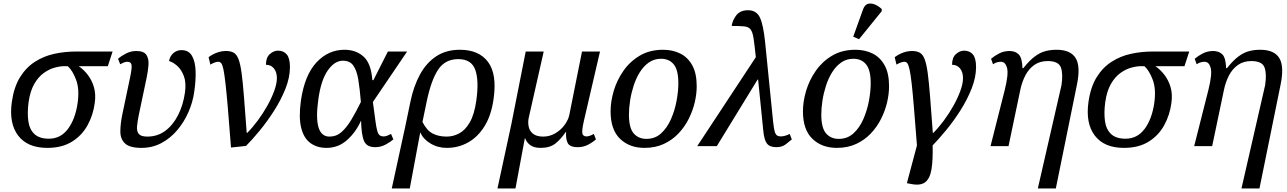

<svg xmlns="http://www.w3.org/2000/svg" viewBox="-20 -828 7295 1088"><path d="M248 10Q136 10 83 -59.5Q30 -129 47 -250Q59 -335 93.5 -390.5Q128 -446 178 -478Q228 -510 287.5 -523Q347 -536 410 -536H618L591 -453H426Q453 -435 476.5 -405Q500 -375 512 -335Q524 -295 517 -245Q508 -176 476 -118Q444 -60 387.5 -25Q331 10 248 10ZM257 -42Q324 -42 365.5 -98Q407 -154 420 -245Q431 -324 411 -376.5Q391 -429 364 -453H344Q320 -453 289 -444.5Q258 -436 227.5 -414Q197 -392 174 -352Q151 -312 142 -249Q134 -189 140.5 -142Q147 -95 175 -68.5Q203 -42 257 -42Z M782 10Q715 10 688.5 -15Q662 -40 662 -82.5Q662 -125 673 -179L718 -393Q728 -441 725.5 -459.5Q723 -478 701 -478Q692 -478 682 -474Q672 -470 661 -464L649 -495Q667 -511 694.5 -525Q722 -539 752 -539Q795 -539 809.5 -517Q824 -495 821.5 -460.5Q819 -426 811 -388L767 -179Q759 -140 756.5 -112Q754 -84 766.5 -69Q779 -54 815 -54Q873 -54 917 -87Q961 -120 989.5 -176.5Q1018 -233 1028 -303Q1036 -359 1022 -396.5Q1008 -434 984 -455Q960 -476 938 -482Q943 -511 963 -527.5Q983 -544 1008 -544Q1050 -544 1068.5 -510.5Q1087 -477 1088.5 -424Q1090 -371 1081 -310Q1073 -250 1048 -193Q1023 -136 984 -90Q945 -44 894 -17Q843 10 782 10Z M1162 -504Q1210 -539 1261 -539Q1287 -539 1304 -529.5Q1321 -520 1331.5 -493Q1342 -466 1349 -414.5Q1356 -363 1362.5 -280Q1369 -197 1378 -75H1381Q1411 -105 1441 -145.5Q1471 -186 1495.5 -230Q1520 -274 1534.5 -314.5Q1549 -355 1549 -385Q1549 -420 1532 -440.5Q1515 -461 1487 -461Q1487 -502 1509 -521.5Q1531 -541 1555 -541Q1587 -541 1605 -519.5Q1623 -498 1623 -448Q1623 -389 1597.5 -325Q1572 -261 1532.5 -199.5Q1493 -138 1450.5 -86.5Q1408 -35 1374 -1L1289 8Q1279 -124 1271.5 -212Q1264 -300 1258 -353Q1252 -406 1246.5 -433Q1241 -460 1234 -469Q1227 -478 1217 -478Q1200 -478 1172 -462Z M1830 10Q1777 10 1739.5 -17Q1702 -44 1687 -102.5Q1672 -161 1685 -257Q1706 -402 1773 -474Q1840 -546 1932 -546Q1997 -546 2040 -507.5Q2083 -469 2090 -374H2096L2178 -536H2287L2093 -250Q2102 -185 2107 -146Q2112 -107 2117.5 -87.5Q2123 -68 2131.5 -61.5Q2140 -55 2154 -55Q2165 -55 2175.5 -59.5Q2186 -64 2196 -69L2209 -38Q2194 -25 2166.5 -9.5Q2139 6 2106 6Q2059 6 2043.5 -27.5Q2028 -61 2026 -145Q1998 -81 1948 -35.5Q1898 10 1830 10ZM1847 -54Q1886 -54 1915 -79.5Q1944 -105 1970.5 -149Q1997 -193 2025 -250Q2019 -324 2010.5 -376Q2002 -428 1982.5 -456Q1963 -484 1923 -484Q1876 -484 1837.5 -429Q1799 -374 1784 -266Q1754 -54 1847 -54Z M2306 -253Q2324 -340 2360 -406Q2396 -472 2452 -509Q2508 -546 2586 -546Q2694 -546 2745.5 -477Q2797 -408 2777 -268Q2764 -174 2725.5 -112.5Q2687 -51 2632 -20.5Q2577 10 2512 10Q2460 10 2418.5 -15.5Q2377 -41 2363 -76H2361L2302 240H2200L2276 -109ZM2511 -54Q2548 -54 2582 -72Q2616 -90 2642 -134.5Q2668 -179 2679 -258Q2695 -370 2673.5 -431.5Q2652 -493 2577 -493Q2502 -493 2462.5 -433Q2423 -373 2398 -253L2374 -137Q2398 -89 2431.5 -71.5Q2465 -54 2511 -54Z M2799 240 2878 -126 2959 -536H3061L2976 -160Q2971 -137 2975.5 -112Q2980 -87 3000 -70.5Q3020 -54 3058 -54Q3095 -54 3126.5 -72.5Q3158 -91 3179 -119.5Q3200 -148 3206 -176L3278 -536H3380L3288 -140Q3277 -91 3280 -73Q3283 -55 3304 -55Q3320 -55 3345 -69L3357 -38Q3335 -19 3309.5 -6.5Q3284 6 3254 6Q3208 6 3196.5 -18.5Q3185 -43 3188 -80H3186Q3158 -39 3127 -14.5Q3096 10 3043 10Q3006 10 2985 -5.5Q2964 -21 2956 -44H2954L2901 240Z M3632 10Q3547 10 3493.5 -41.5Q3440 -93 3440 -197Q3440 -253 3458 -313.5Q3476 -374 3513 -427Q3550 -480 3606 -513Q3662 -546 3738 -546Q3791 -546 3834 -525Q3877 -504 3902.5 -458.5Q3928 -413 3928 -339Q3928 -296 3917 -248.5Q3906 -201 3883 -155Q3860 -109 3825 -72Q3790 -35 3742 -12.5Q3694 10 3632 10ZM3643 -41Q3692 -41 3726.5 -72.5Q3761 -104 3782.5 -153.5Q3804 -203 3814 -257Q3824 -311 3824 -356Q3824 -431 3798 -463Q3772 -495 3726 -495Q3687 -495 3657 -474Q3627 -453 3605.5 -418.5Q3584 -384 3570.5 -342Q3557 -300 3550.5 -257.5Q3544 -215 3544 -179Q3544 -103 3571 -72Q3598 -41 3643 -41Z M3931 0 4263 -504Q4256 -572 4250.5 -609Q4245 -646 4233.5 -661Q4222 -676 4197 -678.5Q4172 -681 4126 -681Q4131 -714 4153 -742Q4175 -770 4219 -770Q4267 -770 4286.5 -728Q4306 -686 4316 -586L4361 -138Q4365 -98 4372 -76.5Q4379 -55 4404 -55Q4416 -55 4430 -59Q4444 -63 4455 -69L4467 -38Q4452 -25 4431.5 -9.5Q4411 6 4379 6Q4342 6 4326 -14.5Q4310 -35 4305 -90L4276 -377H4273L4042 0Z M4722 10Q4637 10 4583.5 -41.5Q4530 -93 4530 -197Q4530 -253 4548 -313.5Q4566 -374 4603 -427Q4640 -480 4696 -513Q4752 -546 4828 -546Q4881 -546 4924 -525Q4967 -504 4992.5 -458.5Q5018 -413 5018 -339Q5018 -296 5007 -248.5Q4996 -201 4973 -155Q4950 -109 4915 -72Q4880 -35 4832 -12.5Q4784 10 4722 10ZM4733 -41Q4782 -41 4816.5 -72.5Q4851 -104 4872.5 -153.5Q4894 -203 4904 -257Q4914 -311 4914 -356Q4914 -431 4888 -463Q4862 -495 4816 -495Q4777 -495 4747 -474Q4717 -453 4695.5 -418.5Q4674 -384 4660.5 -342Q4647 -300 4640.5 -257.5Q4634 -215 4634 -179Q4634 -103 4661 -72Q4688 -41 4733 -41ZM4848 -606 4815 -620 4871 -776Q4881 -802 4899.5 -806.5Q4918 -811 4939 -802Q4960 -793 4977 -776L4976 -764Z M5145 215 5119 210 5176 -4Q5166 -133 5159 -218.5Q5152 -304 5146 -356Q5140 -408 5134 -434.5Q5128 -461 5121.5 -469.5Q5115 -478 5105 -478Q5088 -478 5060 -462L5050 -504Q5098 -539 5149 -539Q5175 -539 5192 -529.5Q5209 -520 5219.5 -493Q5230 -466 5237 -414.5Q5244 -363 5250.5 -280Q5257 -197 5266 -75H5269Q5299 -105 5329 -145.5Q5359 -186 5383.5 -230Q5408 -274 5422.5 -314.5Q5437 -355 5437 -385Q5437 -420 5420 -440.5Q5403 -461 5375 -461Q5375 -502 5397 -521.5Q5419 -541 5443 -541Q5475 -541 5493 -519.5Q5511 -498 5511 -448Q5511 -390 5486 -326.5Q5461 -263 5422.5 -202.5Q5384 -142 5341.5 -90.5Q5299 -39 5265 -4Q5267 79 5258.5 131Q5250 183 5223.5 204Q5197 225 5145 215Z M5861 240 5995 -345Q6005 -410 5991.5 -446Q5978 -482 5917 -482Q5872 -482 5840.5 -459.5Q5809 -437 5790 -400Q5771 -363 5762 -320L5695 0H5593L5674 -320Q5696 -409 5686.5 -443.5Q5677 -478 5652 -478Q5643 -478 5632 -475.5Q5621 -473 5607 -464L5596 -495Q5616 -512 5642.5 -525.5Q5669 -539 5701 -539Q5733 -539 5752.5 -520Q5772 -501 5774 -442H5779Q5814 -486 5844.5 -508.5Q5875 -531 5905 -538.5Q5935 -546 5967 -546Q6046 -546 6075 -499.5Q6104 -453 6083 -350L5963 240Z M6349 10Q6237 10 6184 -59.5Q6131 -129 6148 -250Q6160 -335 6194.5 -390.5Q6229 -446 6279 -478Q6329 -510 6388.5 -523Q6448 -536 6511 -536H6719L6692 -453H6527Q6554 -435 6577.5 -405Q6601 -375 6613 -335Q6625 -295 6618 -245Q6609 -176 6577 -118Q6545 -60 6488.5 -25Q6432 10 6349 10ZM6358 -42Q6425 -42 6466.5 -98Q6508 -154 6521 -245Q6532 -324 6512 -376.5Q6492 -429 6465 -453H6445Q6421 -453 6390 -444.5Q6359 -436 6328.5 -414Q6298 -392 6275 -352Q6252 -312 6243 -249Q6235 -189 6241.5 -142Q6248 -95 6276 -68.5Q6304 -42 6358 -42Z M7015 240 7149 -345Q7159 -410 7145.5 -446Q7132 -482 7071 -482Q7026 -482 6994.5 -459.5Q6963 -437 6944 -400Q6925 -363 6916 -320L6849 0H6747L6828 -320Q6850 -409 6840.5 -443.5Q6831 -478 6806 -478Q6797 -478 6786 -475.5Q6775 -473 6761 -464L6750 -495Q6770 -512 6796.5 -525.5Q6823 -539 6855 -539Q6887 -539 6906.5 -520Q6926 -501 6928 -442H6933Q6968 -486 6998.5 -508.5Q7029 -531 7059 -538.5Q7089 -546 7121 -546Q7200 -546 7229 -499.5Q7258 -453 7237 -350L7117 240Z"/></svg>

Font: NotoSerif-Italic
Style: Regular
Weight: 400
Italic angle: -12°
Designer: Monotype Design Team
Foundry: Monotype Imaging Inc.
Version: Version 2.007; ttfautohint (v1.8) -l 8 -r 50 -G 200 -x 14 -D